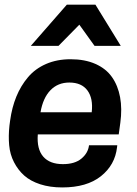

<svg xmlns="http://www.w3.org/2000/svg" viewBox="-20 -800 593 833"><path d="M503.9 -601.1H390.1L324.2 -692.9L233.9 -601.1H113.8L270 -779.8H394ZM495.1 -216.8H144Q139.2 -153.3 167.5 -120.6Q195.8 -87.9 252.9 -87.9Q304.7 -87.9 333.5 -112.1Q362.3 -136.2 366.2 -169.9H488.8L487.8 -161.1Q479 -84 417.7 -35.4Q356.4 13.2 250 13.2Q196.8 13.2 154.5 -0.5Q112.3 -14.2 85.2 -38.3Q58.1 -62.5 40.8 -96.2Q23.4 -129.9 19.8 -169.9Q16.1 -210 21 -254.9L23.9 -276.9Q31.7 -334 51 -381.1Q70.3 -428.2 101.6 -465.1Q132.8 -502 179.9 -522.5Q227.1 -543 286.1 -543Q348.1 -543 394 -522.7Q439.9 -502.4 465.8 -465.6Q491.7 -428.7 501 -378.4Q510.3 -328.1 502 -267.1ZM280.8 -441.9Q231 -441.9 198.7 -408.4Q166.5 -375 155.8 -313H377.9Q384.8 -373 359.4 -407.5Q334 -441.9 280.8 -441.9Z"/></svg>

Font: Cooper Hewitt
Style: Semibold Italic
Weight: 710
Designer: Village Type and Design LLC
Foundry: Cooper Hewitt Smithsonian Design Museum
Version: 1.000